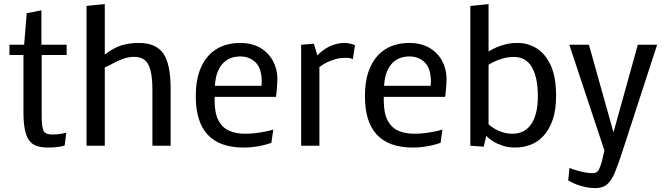

<svg xmlns="http://www.w3.org/2000/svg" viewBox="-20 -722 3297 951"><path d="M216.8 8.8Q183.6 8.8 160.6 0.5Q137.7 -7.8 123.5 -27.8Q96.2 -66.4 96.2 -164.6V-449.7H26.9V-500.5H99.6L112.3 -656.7L185.1 -670.9V-500.5H310.1V-449.7H186.5V-145.5Q186.5 -92.8 195.6 -74.2Q204.6 -55.7 240.2 -55.7Q253.4 -55.7 265.6 -56.9Q277.8 -58.1 287.6 -60.1L308.1 -64.5L300.3 -1.5Q295.9 0.5 290.5 1.7Q285.2 2.9 278.8 3.9Q268.1 5.9 252.7 7.3Q237.3 8.8 216.8 8.8Z M408.7 0V-692.9L499 -701.7V-451.7Q538.6 -482.9 577.9 -496.1Q617.2 -509.3 667.5 -509.3Q752 -509.3 788.6 -457.5Q825.2 -405.8 825.2 -281.2V0H734.9V-274.4Q734.9 -340.3 724.6 -376.5Q714.4 -412.6 694.3 -426.5Q674.3 -440.4 644.5 -440.4Q614.3 -440.4 585.7 -429.2Q557.1 -418 534.4 -405.3Q511.7 -392.6 499 -388.2V0Z M1324.2 -14.6Q1307.1 -8.3 1285.2 -2.9Q1266.6 1.5 1241.7 5.1Q1216.8 8.8 1187 8.8Q949.7 8.8 949.7 -244.6Q949.7 -315.4 966.3 -364.5Q982.9 -413.6 1012.2 -445.8Q1041.5 -478 1081.5 -493.7Q1121.6 -509.3 1168 -509.3Q1228.5 -509.3 1269.5 -484.9Q1310.5 -460.4 1331.8 -420.7Q1353 -380.9 1354 -335.4Q1354 -322.3 1352.8 -302.5Q1351.6 -282.7 1349.9 -265.4Q1348.1 -248 1346.2 -242.2H1043V-224.6Q1043 -161.6 1062 -125.5Q1081.1 -89.4 1115 -74.5Q1148.9 -59.6 1193.4 -59.6Q1221.2 -59.6 1246.3 -62.7Q1271.5 -65.9 1291 -69.8Q1314 -74.2 1333.5 -80.1ZM1169.9 -442.4Q1147 -442.4 1125.7 -435.3Q1104.5 -428.2 1087.4 -411.6Q1070.3 -395 1058.8 -367.9Q1047.4 -340.8 1044.4 -296.9H1275.4Q1275.4 -306.2 1275.9 -309.1Q1276.4 -311.5 1276.4 -316.9V-324.2Q1274.4 -386.2 1244.6 -414.3Q1214.8 -442.4 1169.9 -442.4Z M1471.7 0V-500.5L1534.7 -505.4L1551.8 -447.8Q1580.1 -477.1 1614.7 -493.2Q1649.4 -509.3 1686.5 -509.3Q1696.3 -509.3 1705.6 -507.6Q1714.8 -505.9 1722.2 -503.9Q1729.5 -502 1738.3 -498.5L1727.5 -428.7Q1725.6 -430.2 1720.7 -432.1Q1716.8 -433.1 1709.5 -434.3Q1702.1 -435.5 1690.4 -435.5Q1662.6 -435.5 1639.2 -428.2Q1615.7 -420.9 1598.6 -412.6Q1588.9 -407.7 1579.6 -402.1Q1570.3 -396.5 1562 -390.1V0Z M2162.1 -14.6Q2145 -8.3 2123 -2.9Q2104.5 1.5 2079.6 5.1Q2054.7 8.8 2024.9 8.8Q1787.6 8.8 1787.6 -244.6Q1787.6 -315.4 1804.2 -364.5Q1820.8 -413.6 1850.1 -445.8Q1879.4 -478 1919.4 -493.7Q1959.5 -509.3 2005.9 -509.3Q2066.4 -509.3 2107.4 -484.9Q2148.4 -460.4 2169.7 -420.7Q2190.9 -380.9 2191.9 -335.4Q2191.9 -322.3 2190.7 -302.5Q2189.5 -282.7 2187.7 -265.4Q2186 -248 2184.1 -242.2H1880.9V-224.6Q1880.9 -161.6 1899.9 -125.5Q1918.9 -89.4 1952.9 -74.5Q1986.8 -59.6 2031.2 -59.6Q2059.1 -59.6 2084.2 -62.7Q2109.4 -65.9 2128.9 -69.8Q2151.9 -74.2 2171.4 -80.1ZM2007.8 -442.4Q1984.9 -442.4 1963.6 -435.3Q1942.4 -428.2 1925.3 -411.6Q1908.2 -395 1896.7 -367.9Q1885.3 -340.8 1882.3 -296.9H2113.3Q2113.3 -306.2 2113.8 -309.1Q2114.3 -311.5 2114.3 -316.9V-324.2Q2112.3 -386.2 2082.5 -414.3Q2052.7 -442.4 2007.8 -442.4Z M2533.2 8.8Q2498 8.8 2471.2 0Q2444.3 -8.8 2425.8 -20Q2403.3 -33.2 2388.7 -49.3L2376 4.4L2309.6 0V-692.4L2399.9 -701.7V-466.8Q2417 -478 2439.9 -487.8Q2459 -496.1 2485.1 -502.7Q2511.2 -509.3 2543.5 -509.3Q2595.2 -509.3 2638.4 -482.4Q2681.6 -455.6 2708 -397.9Q2734.4 -340.3 2734.4 -247.6Q2734.4 -176.3 2717 -127.2Q2699.7 -78.1 2670.9 -47.9Q2642.6 -17.6 2606.4 -4.4Q2570.3 8.8 2533.2 8.8ZM2519.5 -59.6Q2544.9 -59.6 2567.9 -69.6Q2590.8 -79.6 2607.4 -102.1Q2624.5 -124 2634.3 -159.4Q2644 -194.8 2644 -245.6Q2644 -337.9 2614.7 -388.9Q2585.4 -439.9 2525.9 -439.9Q2499 -439.9 2476.3 -433.8Q2453.6 -427.7 2436.5 -420.4Q2417 -411.6 2399.9 -401.4V-106Q2414.1 -93.3 2433.1 -82.5Q2448.7 -73.7 2470.7 -66.7Q2492.7 -59.6 2519.5 -59.6Z M2930.7 209.5Q2900.4 209.5 2875.5 203.6Q2850.6 197.8 2832.5 190.4Q2811.5 182.1 2794.4 171.4L2800.8 109.9Q2821.3 118.2 2839.8 123Q2856.9 127.9 2876.7 131.8Q2896.5 135.7 2915 135.7Q2937.5 135.7 2946 118.9Q2954.6 102.1 2961.9 75.2L2973.6 22.9L2799.8 -500.5H2897L3018.6 -66.4L3139.2 -500.5H3234.9L3062.5 29.3Q3043.5 87.9 3027.3 128.2Q3011.2 168.5 2989.3 189Q2967.3 209.5 2930.7 209.5Z"/></svg>

Font: Mako
Style: Regular
Weight: 400
Designer: vernon adams
Foundry: vernon adams
Version: Version 1.100; ttfautohint (v1.8.4.7-5d5b);gftools[0.9.33]